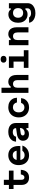

<svg xmlns="http://www.w3.org/2000/svg" viewBox="2433 -3348 1134 6040"><g transform="rotate(-90 3000.0 -328.0)"><path d="M364 -774V-615H653V-469H364V-222Q364 -175 382.5 -151Q401 -127 439 -127Q477 -127 499 -153Q521 -179 534 -240H678Q671 -115 608 -48Q545 19 436 19Q323 19 262.5 -44Q202 -107 202 -222V-469H75V-615H202V-774Z M957 -372H1334L1284 -311Q1284 -400 1247 -447Q1210 -494 1137 -494Q1063 -494 1023 -445Q983 -396 983 -311Q983 -220 1022 -170.5Q1061 -121 1141 -121Q1185 -121 1220 -139.5Q1255 -158 1278 -191H1442Q1419 -125 1375 -78Q1331 -31 1270 -6Q1209 19 1136 19Q1042 19 972 -21Q902 -61 864 -135Q826 -209 826 -311Q826 -408 865.5 -480.5Q905 -553 975 -593.5Q1045 -634 1137 -634Q1226 -634 1291 -595Q1356 -556 1391.5 -484Q1427 -412 1427 -311Q1427 -297 1426 -282Q1425 -267 1423 -255H957Z M2002 -391V-269L1828 -244Q1796 -239 1777.5 -222Q1759 -205 1759 -180Q1759 -152 1778.5 -135.5Q1798 -119 1836 -119Q1880 -119 1915 -136Q1950 -153 1970.5 -182Q1991 -211 1991 -246V-380Q1991 -436 1961 -464.5Q1931 -493 1868 -493Q1826 -493 1794.5 -480.5Q1763 -468 1744 -445.5Q1725 -423 1720 -390H1562Q1570 -466 1609.5 -520.5Q1649 -575 1715.5 -604.5Q1782 -634 1869 -634Q2004 -634 2077 -572.5Q2150 -511 2150 -397V0H1991V-64H1954Q1933 -25 1894 -4.5Q1855 16 1795 16Q1734 16 1688 -7Q1642 -30 1617 -72Q1592 -114 1592 -169Q1592 -247 1645 -296.5Q1698 -346 1796 -361Z M2644 19Q2549 19 2477.5 -21.5Q2406 -62 2366.5 -134.5Q2327 -207 2327 -304Q2327 -403 2367 -477.5Q2407 -552 2479.5 -593Q2552 -634 2648 -634Q2736 -634 2801.5 -600Q2867 -566 2905 -505Q2943 -444 2946 -362H2798Q2785 -421 2745.5 -454.5Q2706 -488 2647 -488Q2572 -488 2528.5 -439Q2485 -390 2485 -304Q2485 -222 2528 -174.5Q2571 -127 2644 -127Q2695 -127 2731.5 -155Q2768 -183 2784 -232H2933Q2927 -157 2888 -100Q2849 -43 2786.5 -12Q2724 19 2644 19Z M3098 0V-848H3260V-558H3297Q3319 -594 3358.5 -614Q3398 -634 3447 -634Q3515 -634 3563 -603Q3611 -572 3636.5 -513.5Q3662 -455 3662 -372V0H3500V-342Q3500 -412 3469.5 -448.5Q3439 -485 3380 -485Q3321 -485 3290.5 -448.5Q3260 -412 3260 -342V0Z M3886 -615H4245V-146H4441V0H3886V-146H4083V-469H3886ZM4156 -692Q4105 -692 4077 -716Q4049 -740 4049 -783Q4049 -827 4077 -851Q4105 -875 4156 -875Q4207 -875 4235 -851Q4263 -827 4263 -783Q4263 -740 4235 -716Q4207 -692 4156 -692Z M4598 0V-615H4760V-558H4797Q4819 -594 4858.5 -614Q4898 -634 4947 -634Q5015 -634 5063 -603Q5111 -572 5136.5 -513.5Q5162 -455 5162 -372V0H5000V-342Q5000 -412 4969.5 -448.5Q4939 -485 4880 -485Q4821 -485 4790.5 -448.5Q4760 -412 4760 -342V0Z M5920 -27Q5920 47 5881 102Q5842 157 5771.5 188Q5701 219 5605 219Q5523 219 5458 194Q5393 169 5352.5 124.5Q5312 80 5304 20H5469Q5486 49 5522 65.5Q5558 82 5605 82Q5676 82 5717 52Q5758 22 5758 -30V-95H5720Q5701 -65 5660.5 -46.5Q5620 -28 5571 -28Q5491 -28 5431 -65Q5371 -102 5337.5 -168Q5304 -234 5304 -323Q5304 -416 5337.5 -485Q5371 -554 5431 -592.5Q5491 -631 5571 -631Q5621 -631 5662 -611Q5703 -591 5720 -556H5758V-615H5920ZM5462 -326Q5462 -252 5502.5 -209.5Q5543 -167 5614 -167Q5684 -167 5724.5 -209.5Q5765 -252 5765 -326Q5765 -400 5724.5 -442.5Q5684 -485 5614 -485Q5543 -485 5502.5 -442.5Q5462 -400 5462 -326Z"/></g></svg>

Font: Martian Mono SemiExpanded
Style: Bold
Weight: 700
Width: 6
Designer: Roman Shamin
Foundry: Evil Martians
Version: Version 1.000